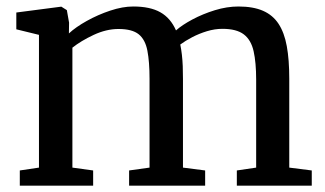

<svg xmlns="http://www.w3.org/2000/svg" viewBox="-20 -586 1026 606"><path d="M42.5 0V-48L103 -57V-476L31.5 -493.5V-546.5L173.5 -565L191 -554L198 -514.5L197.5 -480.5Q219 -500.5 254 -520Q289 -539.5 328 -552.5Q367 -565.5 400.5 -565.5Q454 -565.5 486.2 -547.2Q518.5 -529 535.5 -490Q554.5 -507 587.2 -524.5Q620 -542 658.2 -553.8Q696.5 -565.5 732.5 -565.5Q779 -565.5 810 -552Q841 -538.5 859.2 -510.8Q877.5 -483 885.2 -440.2Q893 -397.5 893 -338V-57L964 -48V0H727.5V-48L788.5 -57V-334.5Q788.5 -388.5 780.5 -424.2Q772.5 -460 749.5 -477.5Q726.5 -495 682 -495Q658 -495 633.2 -487.5Q608.5 -480 586.5 -468.5Q564.5 -457 549 -445.5Q552 -431 554 -413.8Q556 -396.5 556.8 -377.2Q557.5 -358 557.5 -336.5V-57L627.5 -48V0H387.5V-48L452 -57V-337Q452 -391 445.2 -426Q438.5 -461 417.8 -477.8Q397 -494.5 354 -494.5Q315.5 -494.5 275.5 -475.8Q235.5 -457 208.5 -435.5V-57L274 -48V0Z"/></svg>

Font: Merriweather 24pt
Style: Regular
Weight: 400
Designer: Eben Sorkin
Foundry: Eben Sorkin
Version: Version 2.100